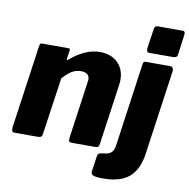

<svg xmlns="http://www.w3.org/2000/svg" viewBox="-96 -836 1082 1099"><g transform="rotate(10 445.5 -286.0)"><path d="M30 0Q19 0 16 -8Q13 -16 14 -28L83 -514Q85 -524 87.5 -527Q90 -530 99 -530H249Q255 -530 258 -527.5Q261 -525 259 -516L252 -468Q251 -456 263 -467Q300 -499 343.5 -519.5Q387 -540 432 -540Q498 -540 536.5 -502Q575 -464 575 -403Q575 -396 574.5 -389.5Q574 -383 573 -375L523 -22Q521 -8 515.5 -4Q510 0 495 0H360Q349 0 346.5 -7.5Q344 -15 346 -28L392 -355Q393 -360 393.5 -364.5Q394 -369 394 -372Q394 -393 381.5 -403Q369 -413 345 -413Q325 -413 307 -406Q289 -399 273 -385.5Q257 -372 240 -353L192 -21Q190 -7 183.5 -3.5Q177 0 161 0H30ZM791 -13Q778 81 726.5 125.5Q675 170 576 170Q531 170 517 163.5Q503 157 505 142L518 51Q519 44 522.5 38.5Q526 33 535 31L574 25Q588 22 600 10Q612 -2 616 -30L684 -514Q686 -524 689 -527Q692 -530 701 -530H844Q852 -530 857 -522.5Q862 -515 861 -506L791 -13ZM875 -606Q873 -592 866.5 -588Q860 -584 844 -584H710Q700 -584 697 -592.5Q694 -601 696 -613L712 -721Q715 -742 731 -742H880Q887 -742 889.5 -734Q892 -726 890 -717Z"/></g></svg>

Font: Libre Franklin Thin ExtraBold
Style: Italic
Weight: 800
Italic angle: -8°
Version: Version 2.000